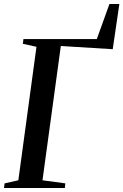

<svg xmlns="http://www.w3.org/2000/svg" viewBox="-23 -938 616 958"><path d="M-3 0 0 -23 68.5 -38.5 159 -704.5 91 -719.5 94 -743H460L523 -918H572.5L539.5 -692.5L280.5 -708.5L189 -38.5L303 -23L300.5 0Z"/></svg>

Font: Merriweather 120pt Medium
Style: Italic
Weight: 500
Italic angle: -7.8°
Version: Version 2.101